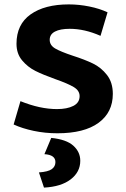

<svg xmlns="http://www.w3.org/2000/svg" viewBox="-20 -593 574 873"><path d="M42 0ZM42 -27 73 -133Q162 -97 239 -97Q285 -97 313.5 -111.5Q342 -126 342 -156Q342 -181 315.5 -197Q289 -213 232 -233Q176 -253 141 -270.5Q106 -288 80.5 -318.5Q55 -349 55 -394Q55 -482 119 -527.5Q183 -573 293 -573Q339 -573 386 -563.5Q433 -554 469 -537L437 -430Q365 -462 297 -462Q254 -462 230 -449.5Q206 -437 206 -412Q206 -387 231 -372.5Q256 -358 310 -340Q366 -322 403 -304Q440 -286 466.5 -252Q493 -218 493 -166Q493 -82 428 -34.5Q363 13 241 13Q185 13 133 2Q81 -9 42 -27ZM157 191Q199 188 215.5 176Q232 164 232 144Q232 111 182 108L213 34Q282 41 313.5 69.5Q345 98 345 138Q345 189 301.5 222.5Q258 256 180 260Z"/></svg>

Font: Martel Sans ExtraBold
Style: Regular
Weight: 800
Designer: Dan Reynolds and Mathieu Réguer
Foundry: Dan Reynolds and Mathieu Réguer
Version: Version 1.002; ttfautohint (v1.1) -l 5 -r 5 -G 72 -x 0 -D la